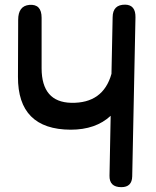

<svg xmlns="http://www.w3.org/2000/svg" viewBox="-20 -774 657 809"><path d="M491.2 14.6Q440.4 14.6 441.4 -33.7Q443.8 -159.7 446.3 -286.1Q383.3 -227.5 277.8 -227.5Q54.7 -228.5 55.7 -450.7L56.6 -690.4Q56.6 -749 103.5 -753.4Q155.3 -757.8 155.3 -699.2V-485.8Q155.8 -343.8 279.8 -340.8Q414.6 -337.9 449.7 -462.9Q452.1 -582 454.6 -701.7Q455.1 -754.9 507.8 -754.4Q551.8 -753.4 550.8 -700.7L537.1 -30.8Q536.1 14.6 491.2 14.6Z"/></svg>

Font: Comic Relief LRS
Style: Regular
Weight: 400
Designer: Jeff Davis
Foundry: Loudifier
Version: Version 1.0